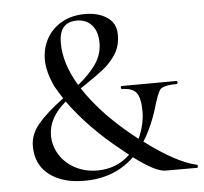

<svg xmlns="http://www.w3.org/2000/svg" viewBox="-49 -697 808 761"><g transform="rotate(-5 355.0 -317.0)"><path d="M140.1 -178.2Q140.1 -137.2 162.1 -101.6Q184.1 -65.9 223.6 -44.9Q263.2 -23.9 313 -23.9Q388.7 -24.4 441.9 -75.2Q436 -80.1 429.4 -85Q422.9 -89.8 416 -96.2Q290.5 -195.3 210 -307.1Q140.1 -248 140.1 -178.2ZM282.2 -623Q210.9 -623 210.9 -540Q210.9 -457 265.1 -368.2Q312 -406.2 337.9 -444.1Q363.8 -481.9 363.8 -527.3Q363.8 -572.8 341.3 -597.9Q318.8 -623 282.2 -623ZM706.1 0H580.1Q541 0 456.1 -64Q377 12.2 257.8 12.2Q193.8 12.2 150.4 -8.3Q106.9 -28.8 85.9 -62.5Q64.9 -96.2 64.9 -142.6Q64.9 -189 99.4 -230Q133.8 -271 201.2 -320.8Q188 -340.8 170.9 -370.1Q142.1 -431.2 142.1 -478.5Q142.1 -525.9 163.6 -564Q185.1 -602.1 224.4 -624Q263.7 -646 316.4 -646Q369.1 -646 404.1 -622.3Q439 -598.6 439 -553.7Q439 -508.8 419.4 -477.8Q399.9 -446.8 372.1 -423.8Q344.2 -400.9 293.9 -367.2L273.9 -354Q347.7 -240.7 484.9 -134.8Q509.8 -189.5 509.8 -242.2Q509.8 -294.9 493.9 -315.9Q478 -336.9 436 -336.9Q433.1 -336.9 432.6 -343Q432.1 -349.1 436 -349.1L653.8 -350.1Q657.7 -350.1 658 -344Q658.2 -337.9 653.8 -337.9Q595.7 -337.9 585.4 -318.8Q575.2 -299.8 566.9 -272.9Q542 -183.1 502.9 -122.1Q625 -30.3 706.1 -12.2Q710 -11.2 709.5 -5.6Q709 0 706.1 0Z"/></g></svg>

Font: Cormorant-Medium
Style: Regular
Weight: 500
Designer: Christian Thalmann (Catharsis Fonts)
Version: Version 3.000